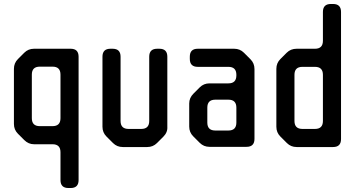

<svg xmlns="http://www.w3.org/2000/svg" viewBox="-20 -730 1784 965"><path d="M284 175Q284 215 324 215H335Q375 215 375 175V-445Q375 -485 335 -485H151Q122 -485 102 -465L70 -433Q50 -413 50 -384V-107Q50 -78 70 -58L102 -26Q123 -5 151 -5H244Q284 -5 284 35ZM140 -136V-355Q140 -395 180 -395H244Q284 -395 284 -355V-136Q284 -96 244 -96H180Q140 -96 140 -136Z M548 -11Q568 9 597 9H720Q749 9 769 -11L801 -43Q823 -65 821 -93V-445Q821 -485 781 -485H770Q730 -485 730 -445V-122Q730 -82 690 -82H626Q586 -82 586 -122V-445Q586 -485 546 -485H535Q495 -485 495 -445V-93Q495 -64 515 -44Z M984 -12Q1004 8 1033 8H1219Q1259 8 1259 -32V-383Q1259 -412 1239 -432L1206 -465Q1186 -485 1157 -485H974Q934 -485 934 -445V-434Q934 -394 974 -394H1128Q1168 -394 1168 -354V-351Q1168 -311 1128 -311H1033Q1004 -311 984 -291L952 -259Q931 -238 931 -210V-94Q931 -65 951 -45ZM1022 -114V-189Q1022 -229 1062 -229H1128Q1168 -229 1168 -189V-114Q1168 -74 1128 -74H1062Q1022 -74 1022 -114Z M1422 -11Q1442 9 1471 9H1654Q1694 9 1694 -31V-670Q1694 -710 1654 -710H1643Q1603 -710 1603 -670V-525Q1603 -485 1563 -485H1471Q1441 -485 1421 -465L1389 -433Q1369 -413 1369 -384V-93Q1369 -64 1389 -44ZM1460 -122V-354Q1460 -394 1500 -394H1563Q1603 -394 1603 -354V-122Q1603 -82 1563 -82H1500Q1460 -82 1460 -122Z"/></svg>

Font: WD-XL Lubrifont TC
Style: Regular
Weight: 400
Designer: [WD-XL Lubrifont] Copyright 2020-2022 (c) NightFurySL2001, Skr-ZERO; [ZCOOL QingKe HuangYou] Copyright 2018-2022 (c) The
Version: Version 2.001;hotconv 1.1.1;makeotfexe 2.6.0